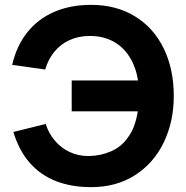

<svg xmlns="http://www.w3.org/2000/svg" viewBox="-20 -755 765 790"><path d="M355 15Q273.5 15 209.8 -10Q146 -35 102 -85.5Q58 -136 35 -212L168 -245Q180.5 -206 206 -176Q231.5 -146 266.8 -129.5Q302 -113 343.5 -113Q345 -113 346 -113Q394.5 -114 436 -132Q477.5 -150 503 -185Q521 -208 531.5 -236.2Q542 -264.5 547 -297H275V-424H548Q539 -479.5 512.8 -521.2Q486.5 -563 445 -585Q403.5 -607 350.5 -607Q348.5 -607 346 -607Q301.5 -606.5 265 -589.5Q228.5 -572.5 203.2 -541.5Q178 -510.5 166 -469L30 -488Q48 -566 92 -621.5Q136 -677 202.8 -706Q269.5 -735 355 -735Q458 -735 535 -688Q612 -641 653.5 -556Q695 -471 695 -360Q695 -254.5 653.8 -169Q612.5 -83.5 535.5 -34.2Q458.5 15 355 15Z"/></svg>

Font: Vela Sans ExtBd
Style: Regular
Weight: 800
Designer: Principal design: Mikhail Sharanda - project Manrope.
Design modification: Ravid Balaliev
Foundry: Mikhail Sharanda
Version: Version 1.001